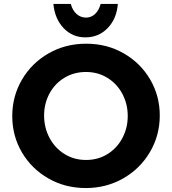

<svg xmlns="http://www.w3.org/2000/svg" viewBox="-20 -937 870 971"><path d="M788 -353Q788 -452 739.5 -535Q691 -618 606 -667Q521 -716 416 -716Q311 -716 225.5 -667Q140 -618 91 -534Q42 -450 42 -350Q42 -250 90.5 -167Q139 -84 224 -35Q309 14 414 14Q517 14 602.5 -34.5Q688 -83 738 -167.5Q788 -252 788 -353ZM626 -350Q626 -290 599 -239Q572 -188 524 -158Q476 -128 415 -128Q354 -128 305.5 -158.5Q257 -189 230 -240.5Q203 -292 203 -353Q203 -413 230 -463.5Q257 -514 305.5 -543.5Q354 -573 415 -573Q476 -573 524.5 -542.5Q573 -512 599.5 -461Q626 -410 626 -350ZM415 -848Q388 -848 367.5 -866Q347 -884 338 -917H250Q257 -842 301.5 -795Q346 -748 412 -748Q479 -748 524.5 -795Q570 -842 576 -917H489Q480 -884 460.5 -866Q441 -848 415 -848Z"/></svg>

Font: Geom
Style: Bold
Weight: 700
Version: Version 1.102